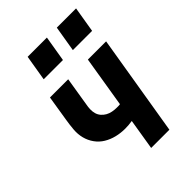

<svg xmlns="http://www.w3.org/2000/svg" viewBox="-215 -833 931 931"><g transform="rotate(-45 250.0 -368.0)"><path d="M261 0 287 -159Q275 -157 262.5 -156Q250 -155 238 -155Q208 -155 179.5 -162Q151 -169 127 -183.5Q103 -198 86.5 -221Q70 -244 63 -271.5Q56 -299 58.5 -329Q61 -359 66 -389L87 -520H212L188 -372Q185 -357 184.5 -341.5Q184 -326 188 -312Q192 -298 201.5 -287Q211 -276 223.5 -269Q236 -262 251 -259Q266 -256 281 -256Q287 -256 292.5 -256Q298 -256 304 -257L347 -520H472L386 0ZM328 -604 350 -736H482L460 -604ZM128 -604 150 -736H282L260 -604Z"/></g></svg>

Font: Iosevka SS04 Extrabold
Style: Italic
Weight: 800
Italic angle: -9°
Monospace: yes
Designer: Belleve Invis
Foundry: Belleve Invis
Version: Version 19.0.0; ttfautohint (v1.8.4)